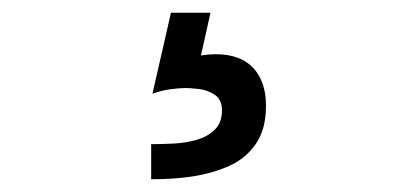

<svg xmlns="http://www.w3.org/2000/svg" viewBox="-20 -28 638 301"><path d="M279 249Q265 251 249.5 252Q234 253 217 253V198Q234 198 253 197Q272 196 289 191Q306 186 317 175Q328 164 328 145Q328 128 316.5 120.5Q305 113 291.5 111.5Q278 110 271 110Q261 110 246.5 112Q232 114 219 119L248 -8H310L295 59Q301 58 307 57.5Q313 57 318 57Q357 57 377 78.5Q397 100 397 138Q397 174 381.5 197Q366 220 339.5 232Q313 244 279 249Z"/></svg>

Font: Onest
Style: Regular
Weight: 400
Designer: Dmitri Voloshin, Andrey Kudryavtsev
Foundry: Dmitri Voloshin, Andrey Kudryavtsev
Version: Version 1.000;gftools[0.9.33]